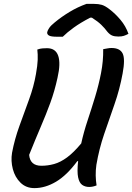

<svg xmlns="http://www.w3.org/2000/svg" viewBox="-20 -954 681 988"><path d="M157 14Q114 14 85.5 -14Q57 -42 46 -84Q35 -126 42 -168Q55 -237 80 -306Q105 -375 129.5 -442Q154 -509 165 -573Q173 -617 174 -646Q175 -675 172 -699Q186 -704 198 -705Q210 -706 222 -706Q266 -706 279.5 -667Q293 -628 276 -554Q261 -485 239 -425Q217 -365 189.5 -301Q162 -237 130 -157Q135 -101 193 -101Q226 -101 258.5 -110Q291 -119 325 -144Q359 -169 398 -216Q411 -275 431 -335Q451 -395 469.5 -456Q488 -517 500 -578.5Q512 -640 511 -701Q524 -703 533.5 -705Q543 -707 554 -707Q597 -707 611 -679Q625 -651 611 -576Q596 -494 569 -417Q542 -340 516 -264Q490 -188 476 -106Q472 -78 472.5 -51Q473 -24 477 0Q458 8 439 8Q418 8 403 -2.5Q388 -13 382 -41.5Q376 -70 382 -125H378Q324 -52 268.5 -19Q213 14 157 14ZM425 -934H464Q487 -934 504 -929Q521 -924 544 -906Q573 -884 600 -852Q627 -820 641 -780Q628 -773 617 -769.5Q606 -766 589 -766Q570 -766 557.5 -771Q545 -776 533 -790Q519 -809 501 -826.5Q483 -844 453 -863H444Q394 -837 359.5 -812Q325 -787 303 -765H273Q242 -765 231.5 -771.5Q221 -778 223 -789Q225 -798 233.5 -810.5Q242 -823 262 -839Q297 -868 338.5 -893Q380 -918 425 -934Z"/></svg>

Font: Recursive Mn Csl St Med
Style: Italic
Weight: 500
Italic angle: -15°
Monospace: yes
Version: Version 1.079;hotconv 1.0.112;makeotfexe 2.5.65598; ttfautoh